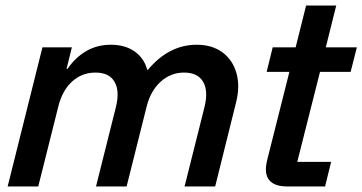

<svg xmlns="http://www.w3.org/2000/svg" viewBox="-20 -670 1302 690"><path d="M7.5 0 132.5 -500H238.3L219.2 -422.5H222.5Q283.3 -509.2 378.3 -509.2Q429.2 -509.2 463.3 -485.4Q497.5 -461.7 509.2 -419.2H511.7Q586.7 -509.2 686.7 -509.2Q742.5 -509.2 779.6 -481.7Q816.7 -454.2 830 -406.2Q843.3 -358.3 827.5 -298.3L753.3 0H643.3L715 -285.8Q729.2 -344.2 709.6 -376.7Q690 -409.2 641.7 -409.2Q593.3 -409.2 557.1 -376.2Q520.8 -343.3 506.7 -285.8L435 0H325L396.7 -285.8Q410.8 -344.2 391.2 -376.7Q371.7 -409.2 323.3 -409.2Q274.2 -409.2 238.8 -376.7Q203.3 -344.2 189.2 -285.8L117.5 0Z M1010.8 0Q965.8 0 947.1 -23.3Q928.3 -46.7 940 -94.2L1020 -411.7H938.3L960 -500H1042.5L1080 -650H1188.3L1150.8 -500H1262.5L1240 -411.7H1130L1048.3 -88.3H1170L1148.3 0Z"/></svg>

Font: Funnel Sans Medium
Style: Italic
Weight: 500
Italic angle: -14.036°
Version: Version 1.000; Beta; Release 5; Build 24; ttfautohint (v1.8.